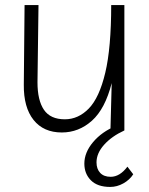

<svg xmlns="http://www.w3.org/2000/svg" viewBox="-20 -515 590 758"><path d="M224 8Q152 8 112.5 -41.5Q73 -91 74 -181L77 -495H132L128 -190Q128 -119 153.5 -81.5Q179 -44 236 -44Q289 -44 330.5 -86.5Q372 -129 395.5 -227.5Q419 -326 419 -495H471V0H416L421 -187Q395 -85 343 -38.5Q291 8 224 8ZM415 223Q365 223 339 197Q313 171 313 131Q313 87 347.5 46Q382 5 438 -18L471 0Q421 23 391 56.5Q361 90 361 126Q361 152 375.5 167.5Q390 183 417 183Q453 183 483 143L506 173Q492 195 467 209Q442 223 415 223Z"/></svg>

Font: Livvic Light
Style: Regular
Weight: 300
Designer: Jacques Le Bailly, Baron von Fonthausen
Version: Version 1.001; ttfautohint (v1.8.2)